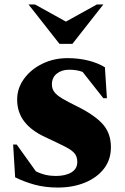

<svg xmlns="http://www.w3.org/2000/svg" viewBox="-20 -832 562 862"><path d="M240 10Q182 10 135 -3Q88 -16 48 -36L39 -183H55L141 -63Q182 -42 230 -42Q274 -42 300.5 -58Q327 -74 327 -105Q327 -128 315 -143Q303 -158 271.5 -174Q240 -190 182 -217Q121 -245 89 -286.5Q57 -328 57 -385Q57 -436 88 -478.5Q119 -521 170.5 -546Q222 -571 283 -571Q332 -571 375 -560.5Q418 -550 451 -530L460 -391H444L351 -509Q326 -519 290 -519Q257 -519 235 -501.5Q213 -484 213 -453Q213 -434 223.5 -419.5Q234 -405 259 -390Q284 -375 327 -354Q404 -316 441 -275Q478 -234 478 -171Q478 -115 446.5 -74.5Q415 -34 361 -12Q307 10 240 10ZM112 -84Q117 -79 122 -75ZM247 -635 108 -812H137L276 -735L415 -812H444L305 -635Z"/></svg>

Font: Spectral SC ExtraBold
Style: Regular
Weight: 800
Designer: Jean-Baptiste Levee
Foundry: Production Type
Version: Version 2.001